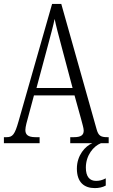

<svg xmlns="http://www.w3.org/2000/svg" viewBox="-20 -734 577 984"><path d="M0 0H183V-31H162C122 -31 110 -45 110 -68C110 -84 119 -116 125 -137L154 -245H362L395 -126C401 -103 409 -77 409 -65C409 -43 397 -31 359 -31H340V0H453C418 14 374 61 374 130C374 201 412 230 466 230C486 230 506 226 522 217V180C503 190 489 193 472 193C440 193 420 172 420 125C420 62 459 15 497 0H537V-31H529C496 -31 484 -39 475 -72L294 -714H247L75 -112C56 -45 45 -31 14 -31H0ZM167 -283 225 -499C239 -552 253 -602 260 -637C267 -602 280 -554 298 -486L352 -283Z"/></svg>

Font: Noto Serif Georgian ExtraCondensed Light
Style: Regular
Weight: 300
Width: 2
Designer: Monotype Design Team, Akaki Razmadze
Foundry: Google LLC
Version: Version 2.003